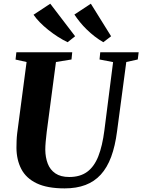

<svg xmlns="http://www.w3.org/2000/svg" viewBox="-20 -1032 787 1062"><path d="M678.5 -689 627.5 -306Q617 -224 594.8 -164.2Q572.5 -104.5 537.2 -66Q502 -27.5 452.5 -8.8Q403 10 337.5 10Q241.5 10 183 -18Q124.5 -46 98 -96.8Q71.5 -147.5 71 -214Q71 -233 71.8 -253Q72.5 -273 75 -294.5L127 -689L66 -702.5L70.5 -743H379.5L375.5 -703L289.5 -689L238.5 -303Q235 -275 232.8 -249.2Q230.5 -223.5 230.5 -203.5Q231 -161.5 244 -127.2Q257 -93 286.2 -73Q315.5 -53 363 -53Q423 -53 462 -81.5Q501 -110 523.8 -167.5Q546.5 -225 557.5 -312L605.5 -688.5L530.5 -703L534.5 -743H747L742 -703ZM594.5 -831.5 551.5 -798.5Q526.5 -813 503.2 -831Q480 -849 459.8 -868.8Q439.5 -888.5 422.5 -909.5Q405.5 -930.5 391.5 -951.5L482.5 -1011.5ZM395.5 -831.5 354 -798.5Q327.5 -811 300.2 -828.5Q273 -846 247.2 -866.5Q221.5 -887 200.5 -908.5Q179.5 -930 165.5 -950.5L258 -1011.5Z"/></svg>

Font: Merriweather 60pt ExtraBold
Style: Italic
Weight: 800
Italic angle: -7.8°
Version: Version 2.101